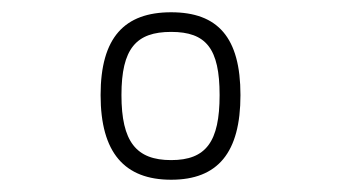

<svg xmlns="http://www.w3.org/2000/svg" viewBox="-20 -679 566 313"><path d="M259 -659C183 -659 144 -618 144 -524C144 -430 183 -386 259 -386C335 -386 372 -430 372 -524C372 -618 335 -659 259 -659ZM259 -418C202 -418 178 -448 178 -524C178 -600 202 -627 259 -627C316 -627 338 -600 338 -524C338 -448 316 -418 259 -418Z"/></svg>

Font: TitilliumText22L
Style: 600 wt
Weight: 600
Designer: Campivisivi
Foundry: Campivisivi
Version: 1.000